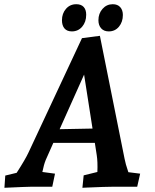

<svg xmlns="http://www.w3.org/2000/svg" viewBox="-20 -886 736 911"><path d="M5 -53 59 -66Q101 -131 116 -164L369 -705L454 -716L571 -133Q575 -110 589 -69L645 -62L631 0H517Q482 0 392 4L371 5L377 -54L442 -70Q444 -118 439 -150L430 -208H233L197 -127Q188 -105 181 -70L241 -62L228 0H129Q109 0 1 5ZM419 -276 379 -532 263 -273ZM447 -790Q447 -822 466.5 -844Q486 -866 515 -866Q538 -866 550.5 -852Q563 -838 563 -815Q563 -782 544.5 -759.5Q526 -737 496 -737Q473 -737 460 -751.5Q447 -766 447 -790ZM274 -790Q274 -822 293 -844Q312 -866 342 -866Q365 -866 377 -853Q389 -840 389 -816Q389 -782 370 -759.5Q351 -737 321 -737Q298 -737 286 -751Q274 -765 274 -790Z"/></svg>

Font: Andada Pro
Style: Bold Italic
Weight: 700
Italic angle: -7°
Designer: Carolina Giovagnoli
Foundry: Huerta Tipografica
Version: Version 3.005; ttfautohint (v1.8.4)